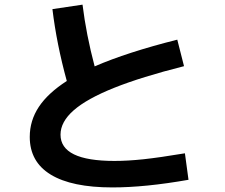

<svg xmlns="http://www.w3.org/2000/svg" viewBox="-20 -778 978 835"><path d="M109.4 -182.6Q109.4 -253.4 148.9 -313.2Q188.5 -373 270.5 -425.8Q226.1 -587.4 208 -738.3L338.9 -757.8Q355 -627.4 391.6 -489.3Q533.2 -550.8 751 -605.5L780.3 -490.2Q594.7 -443.4 476.3 -396Q357.9 -348.6 300.5 -298.3Q243.2 -248 243.2 -192.4Q243.2 -78.1 477.5 -78.1Q535.2 -78.1 604 -85.4Q672.9 -92.8 784.2 -111.3L799.8 3.9Q611.3 37.1 468.8 37.1Q292 37.1 200.7 -18.6Q109.4 -74.2 109.4 -182.6Z"/></svg>

Font: Pretendard JP
Style: Bold
Weight: 700
Designer: Base glyphs from Inter by Rasmus Andersson; Hangeul glyphs from Noto Sans CJK(Source Han Sans) by Jang Soo-young and Kan
Foundry: Kil Hyung-jin
Version: Version 1.309